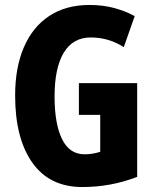

<svg xmlns="http://www.w3.org/2000/svg" viewBox="-20 -744 623 774"><path d="M298 -409H533V-31Q427 10 312 10Q180 10 110.5 -88Q41 -186 41 -359Q41 -472 76.5 -554Q112 -636 179 -680Q246 -724 341 -724Q395 -724 441 -711.5Q487 -699 523 -679L479 -554Q418 -593 346 -593Q274 -593 237 -531.5Q200 -470 200 -355Q200 -245 230 -183.5Q260 -122 321 -122Q353 -122 384 -132V-281H298Z"/></svg>

Font: Noto Sans Myanmar UI ExtraCondensed ExtraBold
Style: Regular
Weight: 800
Width: 2
Designer: Monotype Design Team
Foundry: Monotype Imaging Inc.
Version: Version 2.103; ttfautohint (v1.8.4.7-5d5b)